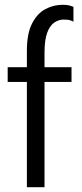

<svg xmlns="http://www.w3.org/2000/svg" viewBox="-20 -780 340 800"><path d="M92 0V-438.5H12V-500H92V-567.5Q92 -640.5 113.8 -682.5Q135.5 -724.5 169.5 -742.2Q203.5 -760 240 -760Q260.5 -760 271.2 -756.8Q282 -753.5 286 -751.5V-689.5Q282.5 -692 273.2 -695.2Q264 -698.5 245.5 -698.5Q225 -698.5 206.5 -686.2Q188 -674 176.8 -644Q165.5 -614 165.5 -560V-500H278V-438.5H165.5V0Z"/></svg>

Font: Trispace Condensed Light
Style: Regular
Weight: 300
Width: 3
Designer: Tyler Finck
Foundry: Etcetera Type Company
Version: Version 1.210; ttfautohint (v1.8.3)